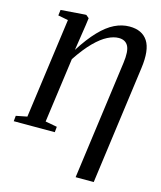

<svg xmlns="http://www.w3.org/2000/svg" viewBox="-146 -855 1001 1193"><g transform="rotate(15 354.0 -258.5)"><path d="M455.5 236.5 559 -526.5Q569.5 -603.5 552 -636Q534.5 -668.5 491.5 -668.5Q459 -668.5 420.5 -649.2Q382 -630 337.5 -585.5Q293 -541 243 -466L186 -49.5L261.5 -35.5L258 0H-6L-2.5 -35.5L68.5 -49.5L156.5 -694L91.5 -706.5L96 -743L250.5 -754.5H259L278 -738.5L272 -693.5L246.5 -526.5Q298.5 -608 346.8 -658.2Q395 -708.5 442.2 -731.5Q489.5 -754.5 538 -754.5Q619.5 -754.5 655.5 -699Q691.5 -643.5 675 -524L572 236.5Z"/></g></svg>

Font: Merriweather 60pt Medium
Style: Italic
Weight: 500
Italic angle: -7.8°
Version: Version 2.101